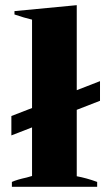

<svg xmlns="http://www.w3.org/2000/svg" viewBox="-20 -723 426 743"><path d="M277 -298V-41Q315 -34 356 -19V0H26V-19Q46 -28 83 -36L104 -42V-230L24 -199V-274L104 -305V-647Q74 -654 36 -667V-680L277 -703V-374L367 -409V-333Z"/></svg>

Font: Trirong ExtraBold
Style: Regular
Weight: 800
Designer: Katatrad Team
Foundry: CadsonDemak
Version: Version 1.001